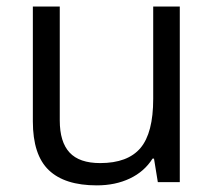

<svg xmlns="http://www.w3.org/2000/svg" viewBox="-20 -555 654 585"><path d="M162.1 -535.2V-188Q162.1 -122.6 191.9 -90.3Q221.7 -58.1 285.2 -58.1Q369.1 -58.1 408 -104Q446.8 -149.9 446.8 -253.9V-535.2H527.8V0H460.9L449.2 -71.8H444.8Q419.9 -32.2 375.7 -11.2Q331.5 9.8 274.9 9.8Q177.2 9.8 128.7 -36.6Q80.1 -83 80.1 -185.1V-535.2Z"/></svg>

Font: f01722094
Style: Regular
Weight: 400
Foundry: Ascender Corporation
Version: Version 1.10